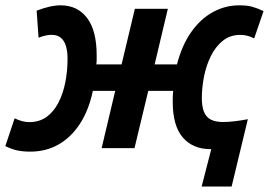

<svg xmlns="http://www.w3.org/2000/svg" viewBox="-55 -557 1012 722"><path d="M703.2 144.5 739.5 3.8Q738.5 3.8 737.8 3.8Q737 3.8 736 3.8Q670.5 3.8 632.5 -40Q594.5 -83.8 594.5 -174.8Q594.5 -185.5 594.8 -195.2Q595 -205 596.2 -215.2H502.5L450.8 0H327.2L378.2 -215.2H294.2Q278.5 -141.2 244.9 -90.4Q211.2 -39.5 164.1 -13.1Q117 13.2 59.5 13.2Q30.8 13.2 9.8 8.6Q-11.2 4 -35 -7.5L0 -112Q14.8 -105 28.2 -101.4Q41.8 -97.8 54.8 -97.8Q92.8 -97.8 119.8 -117.1Q146.8 -136.5 164.4 -170.4Q182 -204.2 190.5 -246.9Q199 -289.5 199 -336Q199 -363 193.2 -383.1Q187.5 -403.2 174.2 -414.6Q161 -426 138.2 -426Q128.8 -426 116.5 -423.4Q104.2 -420.8 90 -415.2L82.8 -517Q108 -526.5 130.5 -531.8Q153 -537 172.8 -537Q236.5 -537 272.5 -489.4Q308.5 -441.8 308.5 -349.5Q308.5 -339.8 308.5 -331.5Q308.5 -323.2 307.2 -314.8H402.2L452.2 -524H576.2L526.5 -314.8H610.5Q629.2 -387 664 -436.4Q698.8 -485.8 745.4 -511.4Q792 -537 844.5 -537Q874.2 -537 893.6 -531.6Q913 -526.2 936 -515.2L900.8 -412.5Q886.8 -419.8 874 -422.8Q861.2 -425.8 848.2 -425.8Q810.5 -425.8 783 -403.8Q755.5 -381.8 738 -346.4Q720.5 -311 712.2 -269.2Q704 -227.5 704 -188.5Q704 -156.8 712 -136.6Q720 -116.5 737.6 -107.4Q755.2 -98.2 783.8 -98.2Q804 -98.2 828 -101.1Q852 -104 877 -108.8L816 144.5Z"/></svg>

Font: Ubuntu Sans
Style: Italic
Weight: 400
Italic angle: -13.5°
Designer: Dalton Maag Ltd
Foundry: Dalton Maag Ltd
Version: Version 1.006